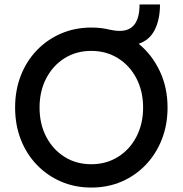

<svg xmlns="http://www.w3.org/2000/svg" viewBox="-20 -834 822 864"><path d="M391 10Q317 10 254.5 -17Q192 -44 145.5 -92.5Q99 -141 73.5 -206.5Q48 -272 48 -350Q48 -428 73.5 -493.5Q99 -559 145.5 -607.5Q192 -656 254.5 -683Q317 -710 391 -710Q416 -710 435.5 -707.5Q455 -705 471 -701Q497 -695 519 -695Q608 -695 608 -814H700Q700 -748 677 -701Q654 -654 604 -637Q664 -588 699 -514Q734 -440 734 -350Q734 -273 708.5 -207.5Q683 -142 636.5 -93Q590 -44 527.5 -17Q465 10 391 10ZM391 -95Q458 -95 511 -128Q564 -161 594 -219Q624 -277 624 -350Q624 -423 594 -481Q564 -539 511 -572Q458 -605 391 -605Q323 -605 270.5 -572Q218 -539 188 -481.5Q158 -424 158 -350Q158 -276 188 -218.5Q218 -161 270.5 -128Q323 -95 391 -95Z"/></svg>

Font: Lexend
Style: Regular
Weight: 400
Designer: Bonnie Shaver-Troup, Thomas Jockin
Foundry: Lexend
Version: Version 1.007; ttfautohint (v1.8.3)